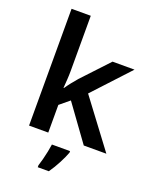

<svg xmlns="http://www.w3.org/2000/svg" viewBox="-176 -950 939 1174"><g transform="rotate(20 294.0 -362.5)"><path d="M206 -492Q206 -466 204 -437Q202 -408 200 -382H203Q215 -400 233 -423Q251 -446 267 -464L427 -635H570L353 -401L584 -93H437L269 -325L206 -273V-93H81V-853H206ZM370 -22Q359 8 337.5 49.5Q316 91 290 128H218V115Q224 97 231 70.5Q238 44 243.5 16.5Q249 -11 252 -32H370Z"/></g></svg>

Font: Noto Sans Telugu UI SemiBold
Style: Regular
Weight: 600
Designer: Jelle Bosma - Monotype Design Team
Foundry: Monotype Imaging Inc.
Version: Version 2.005; ttfautohint (v1.8.4.7-5d5b)